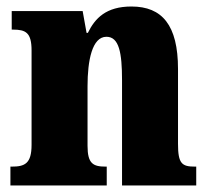

<svg xmlns="http://www.w3.org/2000/svg" viewBox="-20 -570 644 590"><path d="M12 0H308V-58H305C266 -58 249 -67 249 -122V-305C249 -384 263 -457 307 -457C346 -457 355 -408 355 -323V0H583V-58H579C539 -58 527 -67 527 -128V-358C527 -493 478 -550 384 -550C306 -550 272 -514 250 -469H246L234 -536H16V-479H20C59 -479 77 -470 77 -415V-125C77 -67 56 -58 16 -58H12Z"/></svg>

Font: Noto Serif Devanagari Condensed Black
Style: Regular
Weight: 900
Width: 3
Designer: Universal Thirst, Indian Type Foundry and the Monotype Design Team
Foundry: Monotype Imaging Inc.
Version: Version 2.004